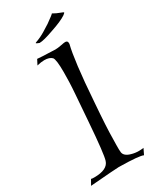

<svg xmlns="http://www.w3.org/2000/svg" viewBox="-213 -883 768 948"><g transform="rotate(-30 171.0 -409.0)"><path d="M6 8 23 -22Q25 -20 41 -20Q117 -20 130 -63Q135 -78 141 -130Q147 -182 154 -276L165 -422Q168 -460 169 -490.5Q170 -521 170 -546Q170 -618 159 -631Q145 -645 116 -645Q98 -645 74 -639L89 -668Q98 -667 117.5 -666Q137 -665 167 -664Q172 -664 178 -663.5Q184 -663 190 -663Q197 -663 205.5 -664Q214 -665 224 -667Q233 -669 240 -670Q247 -671 250 -671Q264 -671 264 -657V-652Q254 -613 244.5 -536Q235 -459 227 -343L222 -275Q218 -217 216.5 -174Q215 -131 215 -102Q215 -89 215 -79.5Q215 -70 216 -63Q219 -39 255 -29Q275 -23 297 -23Q303 -23 310 -23.5Q317 -24 324 -25L308 8Q298 3 265.5 0Q233 -3 171 -4Q155 -4 6 8ZM139 -730Q122 -736 122 -739Q122 -739 124 -741Q156 -752 184 -769.5Q212 -787 220 -792Q261 -821 264 -826Q285 -814 300 -809Q319 -802 319 -800Q319 -797 308 -789Q281 -771 221 -751Q163 -730 139 -730Z"/></g></svg>

Font: Luxurious Roman
Style: Regular
Weight: 400
Designer: Robert E. Leuschke
Foundry: Robert E. Leuschke
Version: Version 1.010; ttfautohint (v1.8.3)